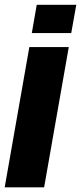

<svg xmlns="http://www.w3.org/2000/svg" viewBox="-44 -798 345 818"><path d="M-24 0 81 -597.5H249L144 0ZM112.5 -777.5H281L259.5 -657H91.5Z"/></svg>

Font: Anybody Condensed ExtraBold
Style: Italic
Weight: 800
Width: 3
Italic angle: -10°
Designer: Tyler Finck
Foundry: Etcetera Type Company
Version: Version 1.010; ttfautohint (v1.8.3) -l 8 -r 50 -G 200 -x 14 